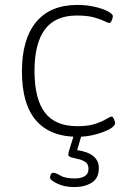

<svg xmlns="http://www.w3.org/2000/svg" viewBox="-20 -549 525 779"><path d="M294 6Q184 6 126.5 -60Q69 -126 69 -259Q69 -390 126.5 -459.5Q184 -529 294 -529Q331 -529 364 -521.5Q397 -514 417.5 -503Q438 -492 438 -483Q438 -477 433.5 -466.5Q429 -456 424 -456Q418 -456 403 -463.5Q388 -471 361 -478.5Q334 -486 292 -486Q204 -486 162 -429.5Q120 -373 120 -261Q120 -148 162 -92.5Q204 -37 294 -37Q338 -37 366.5 -46.5Q395 -56 411 -66Q427 -76 433 -76Q438 -76 442.5 -65.5Q447 -55 447 -49Q447 -38 425 -25.5Q403 -13 367.5 -3.5Q332 6 294 6ZM281 210Q242 210 212.5 196Q183 182 183 171Q183 167 186 159.5Q189 152 196 152Q207 152 225.5 163.5Q244 175 284 175Q308 175 323.5 166Q339 157 339 136Q339 117 326.5 108.5Q314 100 298 96.5Q282 93 269.5 89.5Q257 86 257 78Q257 72 263 53Q269 34 280 -1H311L293 60Q381 73 381 133Q381 174 352.5 192Q324 210 281 210Z"/></svg>

Font: Asap ExtraLight
Style: Regular
Weight: 200
Designer: Pablo Cosgaya
Foundry: Omnibus-Type
Version: Version 3.001; ttfautohint (v1.8.4.7-5d5b)